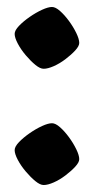

<svg xmlns="http://www.w3.org/2000/svg" viewBox="-20 -525 269 550"><path d="M105 5Q95 5 81.5 -6Q68 -17 54 -33.5Q40 -50 31 -67Q22 -84 22 -95Q22 -105 34.5 -118Q47 -131 65 -143.5Q83 -156 100.5 -164Q118 -172 129 -172Q139 -172 152 -160.5Q165 -149 177.5 -132Q190 -115 198.5 -97.5Q207 -80 207 -69Q207 -60 195.5 -47.5Q184 -35 167.5 -22.5Q151 -10 134 -2.5Q117 5 105 5ZM105 -328Q95 -328 81.5 -339Q68 -350 54 -366.5Q40 -383 31 -400Q22 -417 22 -428Q22 -438 34.5 -451Q47 -464 65 -476.5Q83 -489 100.5 -497Q118 -505 129 -505Q139 -505 152 -493.5Q165 -482 177.5 -465Q190 -448 198.5 -430.5Q207 -413 207 -402Q207 -393 195.5 -380.5Q184 -368 167.5 -355.5Q151 -343 134 -335.5Q117 -328 105 -328Z"/></svg>

Font: Texturina 72pt ExtraBold
Style: Regular
Weight: 800
Designer: Guillermo Torres Carreño
Foundry: Omnibus-Type
Version: Version 1.002; ttfautohint (v1.8.3)